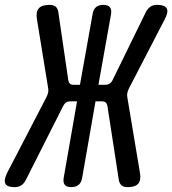

<svg xmlns="http://www.w3.org/2000/svg" viewBox="-75 -760 709 790"><path d="M31 -19Q24 -5 12.5 2.5Q1 10 -15 10Q-46 10 -53 -4.5Q-60 -19 -46 -48L116 -360Q121 -370 123 -379Q125 -388 123 -398L77 -681Q72 -711 84.5 -725.5Q97 -740 129 -740Q145 -740 154 -732.5Q163 -725 165 -710L206 -430Q208 -420 213 -415.5Q218 -411 228 -411H254L306 -702Q309 -721 320 -730.5Q331 -740 350 -740Q369 -740 377 -730.5Q385 -721 382 -702L330 -411H358Q368 -411 375.5 -415.5Q383 -420 388 -430L525 -710Q533 -725 544 -732.5Q555 -740 571 -740Q603 -740 611 -725.5Q619 -711 603 -681L456 -397Q451 -387 449 -378Q447 -369 449 -359L501 -48Q506 -19 494 -4.5Q482 10 450 10Q434 10 425.5 3Q417 -4 414 -19L367 -324Q365 -334 359.5 -338.5Q354 -343 344 -343H318L263 -28Q260 -9 248.5 0.5Q237 10 218 10Q199 10 191.5 0.5Q184 -9 187 -28L242 -343H214Q204 -343 197 -338.5Q190 -334 185 -324Z"/></svg>

Font: Maple Mono NL
Style: Italic
Weight: 400
Italic angle: -10°
Monospace: yes
Designer: subframe7536
Version: Version 7.000